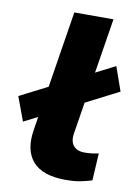

<svg xmlns="http://www.w3.org/2000/svg" viewBox="-102 -760 594 826"><g transform="rotate(10 195.0 -347.0)"><path d="M244 11Q142 11 99 -38Q56 -87 71 -178L155 -705H326L244 -193Q240 -170 245.5 -153.5Q251 -137 265.5 -128Q280 -119 303 -119Q320 -119 335.5 -121Q351 -123 364 -126L357 -7Q328 2 302.5 6.5Q277 11 244 11ZM19 -204 -20 -309 373 -509 410 -404Z"/></g></svg>

Font: Nunito Sans 7pt SemiExpanded ExtraBold
Style: Italic
Weight: 800
Width: 6
Italic angle: -9°
Designer: Vernon Adams
Foundry: Vernon Adams
Version: Version 3.101;gftools[0.9.27]